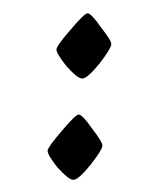

<svg xmlns="http://www.w3.org/2000/svg" viewBox="-42 -488 413 545"><g transform="rotate(5 165.0 -215.5)"><path d="M260.7 -82Q260.7 -69.8 231.9 -25.4Q200.2 21.5 186.5 21.5Q178.7 21.5 166.7 13.2Q154.8 4.9 138.2 -10.3Q106.9 -43.9 106.9 -54.7Q106.9 -64.9 142.6 -114.7Q177.7 -164.6 186.5 -164.6Q196.8 -164.6 227.5 -127.9Q260.7 -91.8 260.7 -82ZM260.7 -371.1Q260.7 -358.4 231.9 -313.5Q200.2 -267.1 186.5 -267.1Q178.7 -267.1 166.7 -275.4Q154.8 -283.7 138.2 -299.3Q106.9 -333 106.9 -343.3Q106.9 -354.5 142.6 -403.3Q177.7 -453.1 186.5 -453.1Q196.8 -453.1 227.5 -416.5Q260.7 -380.9 260.7 -371.1Z"/></g></svg>

Font: IranNastaliq
Style: Regular
Weight: 400
Designer: Hossein Zahedi
Version: Version 1.5